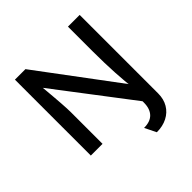

<svg xmlns="http://www.w3.org/2000/svg" viewBox="-229 -877 1252 1252"><g transform="rotate(-45 396.5 -251.5)"><path d="M510 197 471 118Q500 118 521.5 110.5Q543 103 557.5 88Q572 73 579.5 51Q587 29 587 -1V-76L596 0L175 -552L186 -566Q189 -533 192 -500Q195 -467 197.5 -436Q200 -405 202 -377.5Q204 -350 205 -328Q206 -306 206 -291V0H98V-700H195L623 -127L607 -118Q602 -149 598.5 -187Q595 -225 592.5 -270Q590 -315 588.5 -365Q587 -415 587 -470V-700H695V24Q695 76 672 115Q649 154 607 175.5Q565 197 510 197Z"/></g></svg>

Font: Lexend Medium
Style: Regular
Weight: 500
Designer: Bonnie Shaver-Troup, Thomas Jockin
Foundry: Lexend
Version: Version 1.005